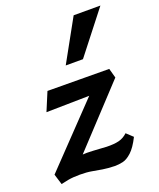

<svg xmlns="http://www.w3.org/2000/svg" viewBox="-135 -795 738 890"><g transform="rotate(-20 234.0 -350.0)"><path d="M277 11Q242 10 217.5 6Q193 2 168.5 -2.5Q144 -7 110 -7Q76 -7 51.5 -2.5Q27 2 16 5L0 -47L333 -395L355 -337L64 -332L102 -423L406 -421L419 -374L95 -26L32 -51Q56 -64 94.5 -77.5Q133 -91 176 -91Q189 -91 205.5 -90Q222 -89 239 -88Q256 -87 271 -86Q309 -85 332.5 -91Q356 -97 375 -115L406 -86Q383 -40 360 -19Q337 2 316.5 6.5Q296 11 277 11ZM222 -505 336 -711H468L307 -505Z"/></g></svg>

Font: Ysabeau Infant
Style: Bold Italic
Weight: 700
Italic angle: -12°
Designer: Christian Thalmann (Catharsis Fonts)
Version: Version 2.001;gftools[0.9.30]; featfreeze: ss01,ss02,lnum